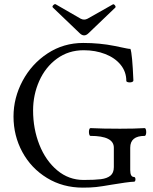

<svg xmlns="http://www.w3.org/2000/svg" viewBox="-20 -881 728 915"><path d="M44.4 -325.7Q44.4 -414.6 87.6 -495.6Q130.9 -576.7 206.8 -626.5Q282.7 -676.3 376.5 -676.3Q455.1 -676.3 525.9 -662.1L558.6 -655.3Q572.8 -652.3 584 -650.1Q595.2 -647.9 601.6 -647.9Q610.4 -625 615.7 -497.6Q615.7 -493.2 610.6 -490.7Q605.5 -488.3 598.6 -488.3Q591.8 -488.3 586.9 -490.2Q582 -492.2 582 -495.1Q582 -539.1 554.9 -572.3Q527.8 -605.5 481.4 -623.5Q435.1 -641.6 378.9 -641.6Q306.2 -641.6 251.2 -601.3Q196.3 -561 167 -495.1Q137.7 -429.2 137.7 -354.5Q137.7 -267.1 167.7 -191.2Q197.8 -115.2 252.7 -69.3Q307.6 -23.4 378.4 -23.4Q432.1 -23.4 461.2 -27.1Q490.2 -30.8 506.3 -43.9Q522.5 -57.1 522.5 -84.5V-177.2Q522.5 -233.4 411.1 -233.4Q407.7 -233.4 405.8 -239Q403.8 -244.6 403.8 -252.4Q403.8 -259.8 405.8 -265.1Q407.7 -270.5 411.1 -270.5Q467.3 -267.6 551.8 -267.6Q622.6 -267.6 669.4 -270.5Q672.9 -270.5 674.8 -264.9Q676.8 -259.3 676.8 -251.5Q676.8 -244.1 674.8 -238.8Q672.9 -233.4 669.4 -233.4Q600.6 -233.4 600.6 -177.2V-70.3Q600.6 -37.6 618.7 -37.6Q622.1 -37.6 623.8 -34.2Q625.5 -30.8 625.5 -26.4Q625.5 -21.5 623.8 -18.3Q622.1 -15.1 619.1 -15.1Q607.9 -15.1 575.4 -10.7Q543 -6.3 512.7 -1Q465.3 7.3 438.5 10.3Q411.6 13.2 375 13.2Q279.3 13.2 203.9 -33Q128.4 -79.1 86.4 -156.7Q44.4 -234.4 44.4 -325.7ZM359.4 -723.1 232.4 -844.7Q230 -847.2 230 -849.6Q230 -852.5 234.4 -856.9Q238.8 -861.3 242.2 -861.3Q244.6 -861.3 246.6 -859.9L364.3 -792Q372.6 -787.6 380.9 -787.6Q389.2 -787.6 397.5 -792L517.6 -859.9Q519.5 -860.8 520.5 -860.8Q523.4 -860.8 527.3 -856Q530.8 -852.5 530.8 -848.6Q530.8 -846.2 529.3 -844.7L402.3 -723.1Q391.6 -712.4 380.9 -712.4Q370.1 -712.4 359.4 -723.1Z"/></svg>

Font: JuniusX
Style: Regular
Weight: 400
Designer: Peter S. Baker
Foundry: Briery Creek Software
Version: Version 1.004